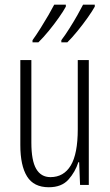

<svg xmlns="http://www.w3.org/2000/svg" viewBox="-20 -786 466 816"><path d="M357.4 -530.8V0H320.3L316.4 -96.7H313Q299.8 -55.2 270.8 -22.7Q241.7 9.8 187.5 9.8Q123.5 9.8 95 -36.1Q66.4 -82 66.4 -169.4V-530.8H113.3V-180.2Q113.3 -103.5 133.8 -68.4Q154.3 -33.2 194.3 -33.2Q251 -33.2 280.8 -82.8Q310.5 -132.3 310.5 -236.8V-530.8ZM382.8 -766.1V-757.8Q373.5 -740.7 353.3 -711.9Q333 -683.1 309.1 -653.8Q285.2 -624.5 266.1 -606H240.7V-615.2Q256.8 -636.2 275.1 -665.3Q293.5 -694.3 309.1 -721.9Q324.7 -749.5 333 -766.1ZM259.8 -766.1V-757.8Q250.5 -740.2 230.7 -711.9Q210.9 -683.6 187.3 -654.8Q163.6 -626 143.1 -606H118.2V-615.2Q134.8 -638.2 152.8 -667Q170.9 -695.8 186.3 -722.4Q201.7 -749 210.4 -766.1Z"/></svg>

Font: Open Sans Condensed Light
Style: Regular
Weight: 300
Width: 3
Designer: Monotype Design Team
Foundry: Monotype Imaging Inc.
Version: Version 3.003; ttfautohint (v1.8.4)